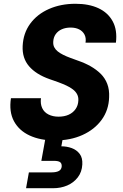

<svg xmlns="http://www.w3.org/2000/svg" viewBox="-20 -732 653 1017"><path d="M271 12Q194 12 137.5 -14Q81 -40 54 -90Q27 -140 38 -212H197Q193 -182 203.5 -159.5Q214 -137 237 -125.5Q260 -114 290 -114Q321 -114 344 -124.5Q367 -135 380.5 -154.5Q394 -174 395 -200Q396 -218 388.5 -232.5Q381 -247 366 -258.5Q351 -270 331.5 -279Q312 -288 289 -296.5Q266 -305 242 -313Q171 -338 134 -381Q97 -424 100 -488Q103 -556 140 -606.5Q177 -657 239.5 -684.5Q302 -712 380 -712Q451 -712 501.5 -688.5Q552 -665 577 -619Q602 -573 594 -506H433Q437 -531 427.5 -549Q418 -567 399 -576.5Q380 -586 354 -586Q328 -586 307.5 -577Q287 -568 275 -551Q263 -534 262 -511Q261 -494 267.5 -481.5Q274 -469 286 -459.5Q298 -450 315 -441.5Q332 -433 352.5 -425.5Q373 -418 395 -410Q430 -398 460 -381Q490 -364 513 -341.5Q536 -319 548 -288Q560 -257 558 -217Q556 -149 518.5 -97.5Q481 -46 417 -17Q353 12 271 12ZM118 265 133 181H254Q278 181 292 173.5Q306 166 307 148Q307 132 297 126Q287 120 266 120H199L222 -7H314L305 43Q334 43 360 52.5Q386 62 402 83Q418 104 416 139Q414 179 392 207.5Q370 236 336 250.5Q302 265 261 265Z"/></svg>

Font: DM Sans Black
Style: Italic
Weight: 900
Italic angle: -10°
Designer: Colophon Foundry, Jonny Pinhorn
Foundry: Colophon Foundry
Version: Version 4.004;gftools[0.9.30]